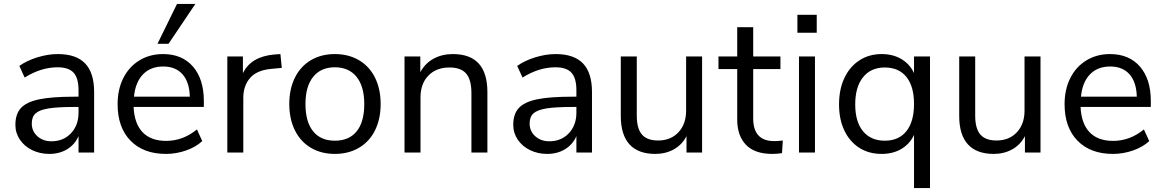

<svg xmlns="http://www.w3.org/2000/svg" viewBox="-20 -773 5896 973"><path d="M457 -307V0H378V-83Q359 -40 320 -16.5Q281 7 230 7Q183 7 143.5 -12Q104 -31 81 -65Q58 -99 58 -140Q58 -195 86 -225.5Q114 -256 178 -269.5Q242 -283 356 -283H378V-316Q378 -377 353 -404.5Q328 -432 272 -432Q188 -432 105 -380L78 -439Q116 -466 169.5 -482.5Q223 -499 273 -499Q366 -499 411.5 -451.5Q457 -404 457 -307ZM378 -202V-231H360Q272 -231 226 -223.5Q180 -216 160.5 -198.5Q141 -181 141 -147Q141 -108 169.5 -82.5Q198 -57 241 -57Q301 -57 339.5 -97.5Q378 -138 378 -202Z M1013 -231H657Q661 -146 703 -102.5Q745 -59 822 -59Q907 -59 978 -117L1005 -58Q973 -28 923 -10.5Q873 7 821 7Q707 7 641.5 -60Q576 -127 576 -245Q576 -320 605 -377.5Q634 -435 686.5 -467Q739 -499 806 -499Q903 -499 958 -435.5Q1013 -372 1013 -261ZM659 -283H942Q940 -357 905 -396.5Q870 -436 807 -436Q743 -436 704.5 -396Q666 -356 659 -283ZM834 -551H778L877 -753H970Z M1408 -429 1355 -424Q1280 -417 1246.5 -377Q1213 -337 1213 -278V0H1132V-487H1211V-402Q1252 -487 1372 -497L1401 -499Z M1446 -246Q1446 -322 1474.5 -379.5Q1503 -437 1555.5 -468Q1608 -499 1677 -499Q1746 -499 1799 -468Q1852 -437 1880.5 -379.5Q1909 -322 1909 -246Q1909 -170 1880.5 -112.5Q1852 -55 1799 -24Q1746 7 1677 7Q1608 7 1555.5 -24Q1503 -55 1474.5 -112.5Q1446 -170 1446 -246ZM1826 -246Q1826 -335 1787 -383.5Q1748 -432 1677 -432Q1606 -432 1567 -383.5Q1528 -335 1528 -246Q1528 -156 1566.5 -108Q1605 -60 1677 -60Q1749 -60 1787.5 -107.5Q1826 -155 1826 -246Z M2450 -306V0H2369V-301Q2369 -369 2342.5 -400Q2316 -431 2258 -431Q2191 -431 2151 -390Q2111 -349 2111 -279V0H2030V-487H2110V-407Q2134 -452 2177 -475.5Q2220 -499 2275 -499Q2450 -499 2450 -306Z M2980 -307V0H2901V-83Q2882 -40 2843 -16.5Q2804 7 2753 7Q2706 7 2666.5 -12Q2627 -31 2604 -65Q2581 -99 2581 -140Q2581 -195 2609 -225.5Q2637 -256 2701 -269.5Q2765 -283 2879 -283H2901V-316Q2901 -377 2876 -404.5Q2851 -432 2795 -432Q2711 -432 2628 -380L2601 -439Q2639 -466 2692.5 -482.5Q2746 -499 2796 -499Q2889 -499 2934.5 -451.5Q2980 -404 2980 -307ZM2901 -202V-231H2883Q2795 -231 2749 -223.5Q2703 -216 2683.5 -198.5Q2664 -181 2664 -147Q2664 -108 2692.5 -82.5Q2721 -57 2764 -57Q2824 -57 2862.5 -97.5Q2901 -138 2901 -202Z M3538 -487V0H3459V-83Q3436 -39 3394.5 -16Q3353 7 3301 7Q3214 7 3170 -41.5Q3126 -90 3126 -185V-487H3207V-187Q3207 -122 3233 -91.5Q3259 -61 3315 -61Q3379 -61 3418 -102.5Q3457 -144 3457 -212V-487Z M3947 -61 3943 3Q3920 7 3893 7Q3805 7 3760.5 -39Q3716 -85 3716 -167V-423H3621V-487H3716V-635H3797V-487H3935V-423H3797V-173Q3797 -58 3903 -58Q3925 -58 3947 -61Z M4029 0V-487H4110V0ZM4021 -698H4119V-607H4021Z M4693 -487V180H4612V-89Q4590 -43 4547.5 -18Q4505 7 4448 7Q4383 7 4334.5 -24Q4286 -55 4259 -111.5Q4232 -168 4232 -244Q4232 -320 4259 -377.5Q4286 -435 4335 -467Q4384 -499 4448 -499Q4505 -499 4547.5 -474Q4590 -449 4612 -403V-487ZM4612 -246Q4612 -335 4573.5 -383Q4535 -431 4464 -431Q4393 -431 4353.5 -381.5Q4314 -332 4314 -244Q4314 -156 4353.5 -108Q4393 -60 4464 -60Q4535 -60 4573.5 -108.5Q4612 -157 4612 -246Z M5253 -487V0H5174V-83Q5151 -39 5109.5 -16Q5068 7 5016 7Q4929 7 4885 -41.5Q4841 -90 4841 -185V-487H4922V-187Q4922 -122 4948 -91.5Q4974 -61 5030 -61Q5094 -61 5133 -102.5Q5172 -144 5172 -212V-487Z M5812 -231H5456Q5460 -146 5502 -102.5Q5544 -59 5621 -59Q5706 -59 5777 -117L5804 -58Q5772 -28 5722 -10.5Q5672 7 5620 7Q5506 7 5440.5 -60Q5375 -127 5375 -245Q5375 -320 5404 -377.5Q5433 -435 5485.5 -467Q5538 -499 5605 -499Q5702 -499 5757 -435.5Q5812 -372 5812 -261ZM5458 -283H5741Q5739 -357 5704 -396.5Q5669 -436 5606 -436Q5542 -436 5503.5 -396Q5465 -356 5458 -283Z"/></svg>

Font: wassup Sans
Style: Regular
Weight: 400
Version: Version 2.001